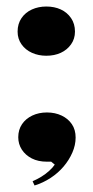

<svg xmlns="http://www.w3.org/2000/svg" viewBox="-20 -481 286 589"><path d="M86 88 80 75Q94 69 107 61Q120 53 131 43Q142 33 148 24L137 15H124Q97 15 77.5 5Q58 -5 47 -22Q36 -39 36 -60Q36 -83 47.5 -100Q59 -117 79 -126.5Q99 -136 124 -136Q149 -136 169 -126.5Q189 -117 200.5 -100Q212 -83 212 -59Q212 -36 202 -13Q192 10 175 30Q158 50 135 65Q112 80 86 88ZM122 -461Q147 -461 166.5 -452Q186 -443 198 -425.5Q210 -408 210 -384Q210 -362 198 -345Q186 -328 166.5 -319Q147 -310 122 -310Q98 -310 78 -319Q58 -328 46 -345Q34 -362 34 -384Q34 -408 46 -425.5Q58 -443 78 -452Q98 -461 122 -461Z"/></svg>

Font: Kalnia Thin SemiBold
Style: Regular
Weight: 600
Version: Version 1.105